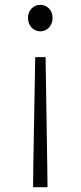

<svg xmlns="http://www.w3.org/2000/svg" viewBox="-20 -567 335 796"><path d="M117 209H177L176 125L169 -330H126L118 125ZM147 -437C174 -437 198 -459 198 -493C198 -526 174 -547 147 -547C120 -547 96 -526 96 -493C96 -459 120 -437 147 -437Z"/></svg>

Font: Noto Sans SC Light
Style: Regular
Weight: 300
Designer: Ryoko NISHIZUKA 西塚涼子 (kana, bopomofo & ideographs); Paul D. Hunt (Latin, Greek & Cyrillic); Sandoll Communications 산돌커뮤니
Foundry: Adobe
Version: Version 2.004;hotconv 1.0.118;makeotfexe 2.5.65603